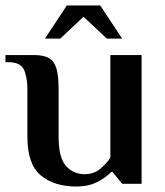

<svg xmlns="http://www.w3.org/2000/svg" viewBox="-29 -671 602 701"><path d="M250 10Q169 10 120 -30.5Q71 -71 71 -172V-344Q71 -389 58.5 -416.5Q46 -444 1 -444H-9V-470H95Q130 -470 149.5 -459Q169 -448 177 -421Q185 -394 185 -344V-172Q185 -95 212 -65Q239 -35 280 -35Q314 -35 337.5 -55Q361 -75 374 -95V-470H488V0H417L382 -43H377Q358 -23 326 -6.5Q294 10 250 10ZM135 -530 215 -651H337L417 -530H361L276 -610L191 -530Z"/></svg>

Font: El Messiri SemiBold
Style: Regular
Weight: 600
Designer: Mohamed Gaber
Foundry: Kief Type Foundry
Version: Version 2.020; ttfautohint (v1.8.3)